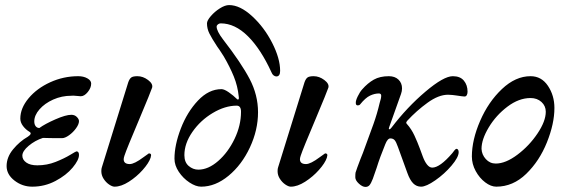

<svg xmlns="http://www.w3.org/2000/svg" viewBox="-20 -721 2225 756"><path d="M6 -67Q6 -102 31.5 -133Q57 -164 90 -183Q108 -195 96 -202Q81 -211 70.5 -225Q60 -239 60 -254Q60 -295 92.5 -334Q125 -373 177.5 -397Q230 -421 288 -421Q309 -421 324 -412.5Q339 -404 339 -392Q339 -375 325.5 -358.5Q312 -342 298 -342Q292 -342 280 -343.5Q268 -345 261 -344Q223 -344 189.5 -329Q156 -314 135.5 -290.5Q115 -267 115 -243Q115 -231 120.5 -224Q126 -217 135 -217Q157 -233 198 -251Q239 -269 261 -269Q274 -269 282.5 -260.5Q291 -252 291 -244Q291 -232 279.5 -216Q268 -200 252 -188.5Q236 -177 224 -177Q174 -177 149 -178Q118 -168 93 -147Q68 -126 68 -108Q68 -92 83.5 -81Q99 -70 127 -70Q165 -70 199 -83.5Q233 -97 256 -111Q279 -125 281 -125Q291 -125 291 -111Q291 -91 266 -61Q241 -31 198.5 -8.5Q156 14 107 14Q68 14 37 -10Q6 -34 6 -67Z M379 -47Q379 -57 381 -62L485 -397Q490 -411 497 -416Q504 -421 521 -421Q543 -421 563 -406Q583 -391 579 -376Q573 -358 531 -258Q478 -133 470 -108Q467 -99 467 -94Q467 -75 491 -75Q509 -75 545 -102Q554 -108 559 -112Q564 -116 566 -117Q575 -117 575 -110Q575 -108 573 -100Q566 -79 542 -52Q518 -25 487.5 -5.5Q457 14 431 14Q422 14 409.5 5.5Q397 -3 388 -17Q379 -31 379 -47Z M667 -96Q667 -150 692 -215Q717 -280 759.5 -325Q802 -370 852 -370Q863 -370 881 -357.5Q899 -345 913 -331Q915 -329 917 -329Q922 -329 920 -341Q916 -382 900.5 -420Q885 -458 861 -499Q842 -529 835 -538Q814 -570 804.5 -589Q795 -608 795 -629Q795 -640 810 -657.5Q825 -675 845.5 -688Q866 -701 882 -701Q925 -701 972.5 -657.5Q1020 -614 1051.5 -552.5Q1083 -491 1083 -442Q1083 -420 1068 -420Q1063 -420 1057.5 -424Q1052 -428 1049 -436Q1007 -528 956 -578.5Q905 -629 849 -629Q843 -629 838 -625Q833 -621 833 -616Q833 -599 858 -566Q930 -473 963 -410Q996 -347 996 -279Q996 -209 964 -140.5Q932 -72 880 -29Q828 14 772 14Q751 14 726 -2.5Q701 -19 684 -44.5Q667 -70 667 -96ZM929 -281Q929 -305 912 -305Q866 -305 817.5 -276Q769 -247 737.5 -201.5Q706 -156 706 -110Q706 -82 723 -67.5Q740 -53 761 -53Q800 -53 839 -87Q878 -121 903.5 -174Q929 -227 929 -281Z M1073 -47Q1073 -57 1075 -62L1179 -397Q1184 -411 1191 -416Q1198 -421 1215 -421Q1237 -421 1257 -406Q1277 -391 1273 -376Q1267 -358 1225 -258Q1172 -133 1164 -108Q1161 -99 1161 -94Q1161 -75 1185 -75Q1203 -75 1239 -102Q1248 -108 1253 -112Q1258 -116 1260 -117Q1269 -117 1269 -110Q1269 -108 1267 -100Q1260 -79 1236 -52Q1212 -25 1181.5 -5.5Q1151 14 1125 14Q1116 14 1103.5 5.5Q1091 -3 1082 -17Q1073 -31 1073 -47Z M1379 -23Q1379 -37 1380 -41.5Q1381 -46 1387 -62Q1401 -100 1409 -119Q1436 -192 1450.5 -232.5Q1465 -273 1475 -316Q1481 -334 1481 -344Q1481 -353 1472 -353Q1455 -353 1437 -344.5Q1419 -336 1398 -310Q1395 -306 1389 -306Q1381 -306 1381 -315Q1380 -324 1388.5 -341.5Q1397 -359 1406 -369Q1428 -394 1452 -407.5Q1476 -421 1511 -421Q1535 -421 1549 -407.5Q1563 -394 1563 -373Q1563 -362 1559 -351L1513 -222Q1511 -216 1511 -215Q1511 -212 1513 -212Q1517 -212 1522 -219Q1583 -299 1655 -360Q1727 -421 1763 -421Q1792 -421 1806.5 -403.5Q1821 -386 1821 -360Q1821 -352 1818 -346.5Q1815 -341 1809 -341Q1803 -341 1777 -345Q1770 -346 1761.5 -347Q1753 -348 1744 -348Q1707 -348 1663.5 -316.5Q1620 -285 1584 -246Q1580 -241 1579.5 -238.5Q1579 -236 1582 -233Q1600 -213 1612 -187Q1624 -161 1633 -136.5Q1642 -112 1645 -104Q1652 -85 1661.5 -73Q1671 -61 1682 -61Q1712 -61 1761 -118Q1764 -122 1769 -128.5Q1774 -135 1778 -135Q1781 -135 1783.5 -131.5Q1786 -128 1786 -122Q1786 -102 1758 -69Q1730 -36 1694 -11Q1658 14 1638 14Q1620 14 1607 1Q1594 -12 1584 -40L1547 -142Q1540 -162 1534 -169Q1528 -176 1517 -176Q1506 -176 1497 -153Q1476 -102 1463 -60L1448 -17Q1441 1 1435 8Q1429 15 1419 15Q1407 15 1393 2Q1379 -11 1379 -23Z M1838 -105Q1838 -170 1870.5 -245Q1903 -320 1956.5 -370.5Q2010 -421 2069 -421Q2112 -421 2137.5 -383Q2163 -345 2163 -296Q2163 -234 2133.5 -160.5Q2104 -87 2052 -36.5Q2000 14 1934 14Q1913 14 1890.5 -3Q1868 -20 1853 -47.5Q1838 -75 1838 -105ZM2129 -281Q2129 -304 2112 -319.5Q2095 -335 2069 -335Q2023 -335 1978 -301Q1933 -267 1904.5 -219.5Q1876 -172 1876 -135Q1877 -112 1893 -94.5Q1909 -77 1932 -77Q1971 -77 2017.5 -112Q2064 -147 2096.5 -195.5Q2129 -244 2129 -281Z"/></svg>

Font: EB Garamond Medium
Style: Italic
Weight: 500
Italic angle: -17.2°
Designer: Georg Duffner and Octavio Pardo
Foundry: Georg Duffner
Version: Version 1.000